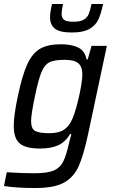

<svg xmlns="http://www.w3.org/2000/svg" viewBox="-31 -740 575 963"><path d="M-11 193 3 124Q80 129 141 129Q206 129 238 115.5Q270 102 285.5 71.5Q301 41 316 -26L327 -68H321Q297 -28 261 -11.5Q225 5 170 5Q99 5 68.5 -20Q38 -45 38 -109Q38 -161 58 -255Q80 -361 105.5 -417Q131 -473 170 -495.5Q209 -518 274 -518Q328 -518 361.5 -501.5Q395 -485 403 -442H409L428 -510H505L411 -68Q388 40 363 95Q338 150 289 176.5Q240 203 147 203Q51 203 -11 193ZM323 -126Q342 -158 361.5 -239.5Q381 -321 382 -365Q382 -406 361.5 -423Q341 -440 294 -440Q242 -440 217.5 -428Q193 -416 177.5 -379.5Q162 -343 144 -256Q125 -166 125 -133Q125 -95 144.5 -83.5Q164 -72 216 -72Q257 -72 281.5 -84.5Q306 -97 323 -126ZM220 -653Q220 -678 230 -720H285Q278 -685 278 -671Q278 -650 290.5 -640.5Q303 -631 337 -631Q371 -631 388.5 -641Q406 -651 413.5 -668.5Q421 -686 428 -720H486Q476 -671 462 -641.5Q448 -612 417 -594.5Q386 -577 330 -577Q268 -577 244 -596.5Q220 -616 220 -653Z"/></svg>

Font: Saira Semi Condensed
Style: Italic
Weight: 400
Width: 4
Italic angle: -12°
Designer: Hector Gatti with collaboration of the Omnibus-Type team
Foundry: Omnibus-Type
Version: Version 1.001; ttfautohint (v1.8)